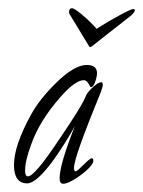

<svg xmlns="http://www.w3.org/2000/svg" viewBox="-20 -440 348 467"><path d="M155 -420Q161 -420 180 -404Q199 -388 215 -370Q243 -388 271 -403Q299 -418 304 -418Q308 -418 308 -415Q308 -413 305.5 -409.5Q303 -406 301 -404L203 -327Q199 -324 197 -327L149 -406Q148 -407 148 -411Q148 -420 155 -420ZM134 7Q125 7 125 -6Q125 -40 162 -133Q140 -93 111 -52Q69 6 46 6Q14 6 14 -39Q14 -86 56 -162Q75 -197 114 -236Q160 -282 191 -282Q216 -282 216 -262Q216 -254 211.5 -241Q207 -228 201 -228Q200 -228 195 -237Q190 -245 184 -245Q163 -245 127 -204Q76 -146 56 -89Q41 -49 41 -25Q41 -11 48 -11Q64 -11 122 -98Q150 -139 167 -166.5Q184 -194 189 -207Q192 -215 205.5 -227.5Q219 -240 226 -240Q230 -240 230 -234Q230 -228 224 -213Q160 -57 160 -32Q160 -23 164 -23Q167 -23 183 -39Q199 -55 203 -55Q207 -55 207 -49Q207 -41 192.5 -27.5Q178 -14 160.5 -3.5Q143 7 134 7Z"/></svg>

Font: Petemoss
Style: Regular
Weight: 400
Designer: Robert E. Leuschke
Foundry: Robert E. Leuschke
Version: Version 1.010; ttfautohint (v1.8.3)